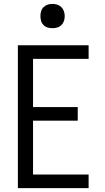

<svg xmlns="http://www.w3.org/2000/svg" viewBox="-20 -968 540 988"><path d="M72 0V-735H436V-665H150V-417H380V-347H150V-70H436V0ZM250 -823Q237 -823 225 -826.5Q213 -830 204 -839Q195 -848 191.5 -860Q188 -872 188 -885Q188 -898 191.5 -910Q195 -922 204 -931Q213 -940 225 -944Q237 -948 250 -948Q263 -948 275 -944Q287 -940 296 -931Q305 -922 309 -910Q313 -898 313 -885Q313 -872 309 -860Q305 -848 296 -839Q287 -830 275 -826.5Q263 -823 250 -823Z"/></svg>

Font: Iosevka MaddieWtf
Style: Regular
Weight: 400
Monospace: yes
Designer: Belleve Invis
Foundry: Belleve Invis
Version: Version 31.3.0; ttfautohint (v1.8.3)